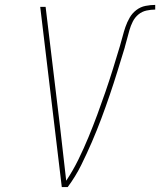

<svg xmlns="http://www.w3.org/2000/svg" viewBox="-20 -763 653 783"><path d="M232 0 144 -735H166L225 -245Q231 -190 237.5 -135.5Q244 -81 250 -26Q278 -68 300 -113Q322 -158 341 -204Q360 -250 377 -296Q394 -342 410 -388.5Q426 -435 440.5 -481.5Q455 -528 469 -575Q475 -595 480 -614.5Q485 -634 491.5 -653Q498 -672 508.5 -690.5Q519 -709 536 -722Q553 -735 573.5 -739Q594 -743 613 -743V-724Q596 -724 577.5 -720Q559 -716 544.5 -704Q530 -692 521.5 -675Q513 -658 508 -640.5Q503 -623 498.5 -605.5Q494 -588 489 -571V-570Q474 -521 459 -472.5Q444 -424 427.5 -375.5Q411 -327 393 -279Q375 -231 354.5 -183.5Q334 -136 311 -89.5Q288 -43 256 0Z"/></svg>

Font: Iosevka Thin Extended
Style: Italic
Weight: 100
Width: 7
Italic angle: -9°
Monospace: yes
Designer: Belleve Invis
Foundry: Belleve Invis
Version: Version 32.5.0; ttfautohint (v1.8.4)